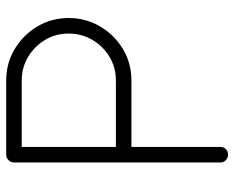

<svg xmlns="http://www.w3.org/2000/svg" viewBox="-88 -652 754 618"><g transform="rotate(-90 289.0 -343.0)"><path d="M100 14Q90 14 82.5 7Q75 0 75 -10V-675Q75 -685 82.5 -692.5Q90 -700 100 -700H339Q395 -700 440.5 -672.5Q486 -645 513 -599.5Q540 -554 540 -499Q540 -444 513 -398Q486 -352 440.5 -324.5Q395 -297 339 -297H125V-10Q125 0 118 7Q111 14 100 14ZM125 -347H339Q381 -347 415 -367.5Q449 -388 469.5 -422.5Q490 -457 490 -499Q490 -541 469.5 -575Q449 -609 415 -629.5Q381 -650 339 -650H125Z"/></g></svg>

Font: Zen Kurenaido
Style: ARC
Weight: 400
Designer: Yoshimichi Ohira
Foundry: Positype
Version: Version 1.001